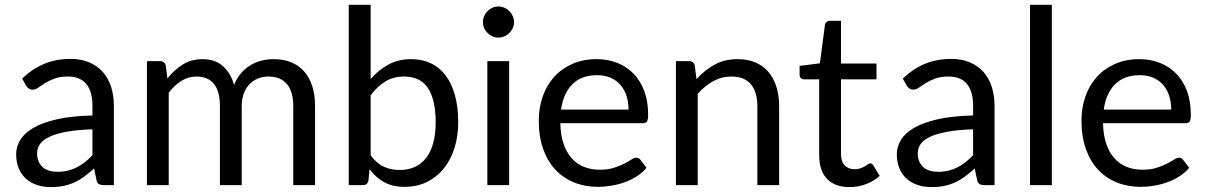

<svg xmlns="http://www.w3.org/2000/svg" viewBox="-20 -756 4923 784"><path d="M445 0H405.5Q392.5 0 384.5 -4Q376.5 -8 374 -21L364 -68Q344 -50 325 -35.8Q306 -21.5 285 -11.8Q264 -2 240.2 3Q216.5 8 187.5 8Q158 8 132.2 -0.2Q106.5 -8.5 87.5 -25Q68.5 -41.5 57.2 -66.8Q46 -92 46 -126.5Q46 -156.5 62.5 -184.2Q79 -212 115.8 -233.5Q152.5 -255 212 -268.8Q271.5 -282.5 357.5 -284.5V-324Q357.5 -383 332.2 -413.2Q307 -443.5 257.5 -443.5Q225 -443.5 202.8 -435.2Q180.5 -427 164.2 -416.8Q148 -406.5 136.2 -398.2Q124.5 -390 113 -390Q104 -390 97.2 -394.8Q90.5 -399.5 86.5 -406.5L70.5 -435Q112.5 -475.5 161 -495.5Q209.5 -515.5 268.5 -515.5Q311 -515.5 344 -501.5Q377 -487.5 399.5 -462.5Q422 -437.5 433.5 -402Q445 -366.5 445 -324ZM214 -54.5Q237.5 -54.5 257 -59.2Q276.5 -64 293.8 -72.8Q311 -81.5 326.8 -94Q342.5 -106.5 357.5 -122.5V-228Q296 -226 253 -218.2Q210 -210.5 183 -198Q156 -185.5 143.8 -168.5Q131.5 -151.5 131.5 -130.5Q131.5 -110.5 138 -96Q144.5 -81.5 155.5 -72.2Q166.5 -63 181.5 -58.8Q196.5 -54.5 214 -54.5Z M580 0V-506.5H633Q652 -506.5 657 -488L663.5 -436Q691.5 -470.5 726.2 -492.5Q761 -514.5 807 -514.5Q858.5 -514.5 890.2 -486Q922 -457.5 936 -409Q946.5 -436.5 963.8 -456.5Q981 -476.5 1002.5 -489.5Q1024 -502.5 1048.2 -508.5Q1072.5 -514.5 1097.5 -514.5Q1137.5 -514.5 1168.8 -501.8Q1200 -489 1221.8 -464.5Q1243.5 -440 1255 -404.2Q1266.5 -368.5 1266.5 -322.5V0H1177.5V-322.5Q1177.5 -382 1151.5 -412.8Q1125.5 -443.5 1076 -443.5Q1054 -443.5 1034.2 -435.8Q1014.5 -428 999.5 -413Q984.5 -398 975.8 -375.2Q967 -352.5 967 -322.5V0H878V-322.5Q878 -383.5 853.5 -413.5Q829 -443.5 782 -443.5Q749 -443.5 720.8 -425.8Q692.5 -408 669 -377.5V0Z M1404 0V-736.5H1493.5V-433.5Q1525 -470 1565.8 -492.2Q1606.5 -514.5 1659 -514.5Q1703 -514.5 1738.5 -498Q1774 -481.5 1799 -448.8Q1824 -416 1837.5 -367.8Q1851 -319.5 1851 -256.5Q1851 -200.5 1836 -152.2Q1821 -104 1792.8 -68.8Q1764.5 -33.5 1723.8 -13.2Q1683 7 1632 7Q1583 7 1548.8 -12Q1514.5 -31 1489 -65L1484.5 -19Q1480.5 0 1461.5 0ZM1630 -443.5Q1586.5 -443.5 1553.8 -423.5Q1521 -403.5 1493.5 -367V-122Q1517.5 -89 1546.8 -75.5Q1576 -62 1612 -62Q1683 -62 1721 -112.5Q1759 -163 1759 -256.5Q1759 -306 1750.2 -341.5Q1741.5 -377 1725 -399.8Q1708.5 -422.5 1684.5 -433Q1660.5 -443.5 1630 -443.5Z M2059 -506.5V0H1970V-506.5ZM2079 -665.5Q2079 -652.5 2073.8 -641.2Q2068.5 -630 2059.8 -621.2Q2051 -612.5 2039.5 -607.5Q2028 -602.5 2015 -602.5Q2002 -602.5 1990.8 -607.5Q1979.5 -612.5 1970.8 -621.2Q1962 -630 1957 -641.2Q1952 -652.5 1952 -665.5Q1952 -678.5 1957 -690.2Q1962 -702 1970.8 -710.8Q1979.5 -719.5 1990.8 -724.5Q2002 -729.5 2015 -729.5Q2028 -729.5 2039.5 -724.5Q2051 -719.5 2059.8 -710.8Q2068.5 -702 2073.8 -690.2Q2079 -678.5 2079 -665.5Z M2416.5 -514.5Q2462 -514.5 2500.5 -499.2Q2539 -484 2567 -455.2Q2595 -426.5 2610.8 -384.2Q2626.5 -342 2626.5 -288Q2626.5 -267 2622 -260Q2617.5 -253 2605 -253H2268Q2269 -205 2281 -169.5Q2293 -134 2314 -110.2Q2335 -86.5 2364 -74.8Q2393 -63 2429 -63Q2462.5 -63 2486.8 -70.8Q2511 -78.5 2528.5 -87.5Q2546 -96.5 2557.8 -104.2Q2569.5 -112 2578 -112Q2589 -112 2595 -103.5L2620 -71Q2603.5 -51 2580.5 -36.2Q2557.5 -21.5 2531.2 -12Q2505 -2.5 2477 2.2Q2449 7 2421.5 7Q2369 7 2324.8 -10.8Q2280.5 -28.5 2248.2 -62.8Q2216 -97 2198 -147.5Q2180 -198 2180 -263.5Q2180 -316.5 2196.2 -362.5Q2212.5 -408.5 2243 -442.2Q2273.5 -476 2317.5 -495.2Q2361.5 -514.5 2416.5 -514.5ZM2418.5 -449Q2354 -449 2317 -411.8Q2280 -374.5 2271 -308.5H2546.5Q2546.5 -339.5 2538 -365.2Q2529.5 -391 2513 -409.8Q2496.5 -428.5 2472.8 -438.8Q2449 -449 2418.5 -449Z M2740 0V-506.5H2793Q2812 -506.5 2817 -488L2824 -433Q2857 -469.5 2897.8 -492Q2938.5 -514.5 2992 -514.5Q3033.5 -514.5 3065.2 -500.8Q3097 -487 3118.2 -461.8Q3139.5 -436.5 3150.5 -401Q3161.5 -365.5 3161.5 -322.5V0H3072.5V-322.5Q3072.5 -380 3046.2 -411.8Q3020 -443.5 2966 -443.5Q2926.5 -443.5 2892.2 -424.5Q2858 -405.5 2829 -373V0Z M3449.5 8Q3389.5 8 3357.2 -25.5Q3325 -59 3325 -122V-432H3264Q3256 -432 3250.5 -436.8Q3245 -441.5 3245 -451.5V-487L3328 -497.5L3348.5 -654Q3349.5 -661.5 3355 -666.2Q3360.5 -671 3369 -671H3414V-496.5H3559V-432H3414V-128Q3414 -96 3429.5 -80.5Q3445 -65 3469.5 -65Q3483.5 -65 3493.8 -68.8Q3504 -72.5 3511.5 -77Q3519 -81.5 3524.2 -85.2Q3529.5 -89 3533.5 -89Q3540.5 -89 3546 -80.5L3572 -38Q3549 -16.5 3516.5 -4.2Q3484 8 3449.5 8Z M4041 0H4001.5Q3988.5 0 3980.5 -4Q3972.5 -8 3970 -21L3960 -68Q3940 -50 3921 -35.8Q3902 -21.5 3881 -11.8Q3860 -2 3836.2 3Q3812.5 8 3783.5 8Q3754 8 3728.2 -0.2Q3702.5 -8.5 3683.5 -25Q3664.5 -41.5 3653.2 -66.8Q3642 -92 3642 -126.5Q3642 -156.5 3658.5 -184.2Q3675 -212 3711.8 -233.5Q3748.5 -255 3808 -268.8Q3867.5 -282.5 3953.5 -284.5V-324Q3953.5 -383 3928.2 -413.2Q3903 -443.5 3853.5 -443.5Q3821 -443.5 3798.8 -435.2Q3776.5 -427 3760.2 -416.8Q3744 -406.5 3732.2 -398.2Q3720.5 -390 3709 -390Q3700 -390 3693.2 -394.8Q3686.5 -399.5 3682.5 -406.5L3666.5 -435Q3708.5 -475.5 3757 -495.5Q3805.5 -515.5 3864.5 -515.5Q3907 -515.5 3940 -501.5Q3973 -487.5 3995.5 -462.5Q4018 -437.5 4029.5 -402Q4041 -366.5 4041 -324ZM3810 -54.5Q3833.5 -54.5 3853 -59.2Q3872.5 -64 3889.8 -72.8Q3907 -81.5 3922.8 -94Q3938.5 -106.5 3953.5 -122.5V-228Q3892 -226 3849 -218.2Q3806 -210.5 3779 -198Q3752 -185.5 3739.8 -168.5Q3727.5 -151.5 3727.5 -130.5Q3727.5 -110.5 3734 -96Q3740.5 -81.5 3751.5 -72.2Q3762.5 -63 3777.5 -58.8Q3792.5 -54.5 3810 -54.5Z M4275 -736.5V0H4186V-736.5Z M4632.5 -514.5Q4678 -514.5 4716.5 -499.2Q4755 -484 4783 -455.2Q4811 -426.5 4826.8 -384.2Q4842.5 -342 4842.5 -288Q4842.5 -267 4838 -260Q4833.5 -253 4821 -253H4484Q4485 -205 4497 -169.5Q4509 -134 4530 -110.2Q4551 -86.5 4580 -74.8Q4609 -63 4645 -63Q4678.5 -63 4702.8 -70.8Q4727 -78.5 4744.5 -87.5Q4762 -96.5 4773.8 -104.2Q4785.5 -112 4794 -112Q4805 -112 4811 -103.5L4836 -71Q4819.5 -51 4796.5 -36.2Q4773.5 -21.5 4747.2 -12Q4721 -2.5 4693 2.2Q4665 7 4637.5 7Q4585 7 4540.8 -10.8Q4496.5 -28.5 4464.2 -62.8Q4432 -97 4414 -147.5Q4396 -198 4396 -263.5Q4396 -316.5 4412.2 -362.5Q4428.5 -408.5 4459 -442.2Q4489.5 -476 4533.5 -495.2Q4577.5 -514.5 4632.5 -514.5ZM4634.5 -449Q4570 -449 4533 -411.8Q4496 -374.5 4487 -308.5H4762.5Q4762.5 -339.5 4754 -365.2Q4745.5 -391 4729 -409.8Q4712.5 -428.5 4688.8 -438.8Q4665 -449 4634.5 -449Z"/></svg>

Font: Lato TR
Style: Regular
Weight: 400
Designer: Lukasz Dziedzic
Foundry: tyPoland Lukasz Dziedzic
Version: Version 1.104 2013